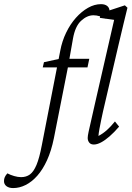

<svg xmlns="http://www.w3.org/2000/svg" viewBox="-169 -702 646 943"><path d="M41 -371.1 46.9 -396.5 123 -413.1H170.9H269.5L260.7 -371.1ZM327.1 -681.6Q346.7 -681.6 357.9 -672.4Q369.1 -663.1 369.1 -646.5Q369.1 -636.7 365.2 -627.9Q361.3 -619.1 350.6 -609.4Q337.9 -617.2 321.3 -622.1Q304.7 -627 290 -627Q258.8 -627 229.5 -600.1Q200.2 -573.2 189.5 -512.7L171.9 -413.1L167 -383.8L95.7 -23.4Q83 39.1 62 85Q41 130.9 14.2 161.1Q-12.7 191.4 -43 206.5Q-73.2 221.7 -104.5 221.7Q-125 221.7 -137.2 212.4Q-149.4 203.1 -149.4 187.5Q-149.4 176.8 -145.5 168Q-141.6 159.2 -132.8 149.4Q-118.2 157.2 -99.6 162.6Q-81.1 168 -65.4 168Q-40 168 -22 154.8Q-3.9 141.6 10.3 107.9Q24.4 74.2 36.1 12.7L127 -453.1Q135.7 -500 155.8 -541.5Q175.8 -583 203.6 -614.3Q231.4 -645.5 263.2 -663.6Q294.9 -681.6 327.1 -681.6ZM292 7.8Q276.4 7.8 269 -2Q261.7 -11.7 261.7 -24.4Q261.7 -34.2 266.1 -54.7Q270.5 -75.2 278.8 -110.8Q287.1 -146.5 298.8 -199.2L391.6 -604.5L321.3 -614.3L325.2 -636.7L444.3 -675.8L457 -664.1Q448.2 -627.9 438 -586.4Q427.7 -544.9 413.1 -481.4L336.9 -154.3Q333 -136.7 328.1 -113.3Q323.2 -89.8 319.3 -68.4Q315.4 -46.9 314.5 -34.2Q336.9 -45.9 356.4 -63.5Q376 -81.1 395.5 -105.5L416 -80.1Q391.6 -51.8 369.1 -32.2Q346.7 -12.7 327.1 -2.4Q307.6 7.8 292 7.8Z"/></svg>

Font: Crimson Pro ExtraLight
Style: Italic
Weight: 250
Italic angle: -12°
Designer: Jacques Le Bailly
Foundry: Baron von Fonthausen
Version: Version 1.003